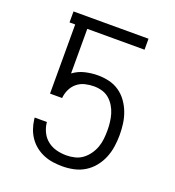

<svg xmlns="http://www.w3.org/2000/svg" viewBox="-135 -841 869 955"><g transform="rotate(20 300.0 -363.5)"><path d="M302 8Q276 8 251.5 4.5Q227 1 203.5 -8.5Q180 -18 160 -33.5Q140 -49 125.5 -69.5Q111 -90 102.5 -114Q94 -138 91 -163L90 -173H155V-169Q158 -143 170 -119Q182 -95 203 -79Q224 -63 249.5 -56.5Q275 -50 302 -50Q324 -50 346.5 -55.5Q369 -61 387 -74.5Q405 -88 418.5 -107Q432 -126 439.5 -147Q447 -168 449.5 -190.5Q452 -213 452 -236Q452 -258 449.5 -279.5Q447 -301 441 -321.5Q435 -342 423.5 -361Q412 -380 395.5 -394Q379 -408 358 -414Q337 -420 315 -420Q292 -420 268.5 -414.5Q245 -409 226.5 -394Q208 -379 197.5 -357Q187 -335 185 -311H121V-677H91V-735H488V-677H185V-441Q213 -462 247 -470Q281 -478 315 -478Q345 -478 374.5 -471Q404 -464 428.5 -447Q453 -430 470.5 -405.5Q488 -381 498.5 -353Q509 -325 513 -295.5Q517 -266 517 -236Q517 -205 512.5 -174.5Q508 -144 496.5 -115.5Q485 -87 465.5 -62.5Q446 -38 419.5 -21.5Q393 -5 362.5 1.5Q332 8 302 8Z"/></g></svg>

Font: Iosevka Aile Light
Style: Regular
Weight: 300
Designer: Belleve Invis
Foundry: Belleve Invis
Version: Version 27.3.5; ttfautohint (v1.8.4)